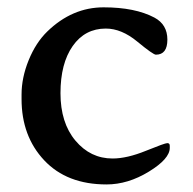

<svg xmlns="http://www.w3.org/2000/svg" viewBox="-20 -484 516 513"><path d="M433.6 -88.9Q433.6 -59.6 377.7 -25.4Q321.8 8.8 264.6 8.8Q158.7 8.8 98.1 -55.7Q37.6 -120.1 37.6 -219.2V-231.4Q37.6 -276.4 56.6 -323.2Q75.7 -370.1 106.4 -399.9Q172.9 -464.4 256.8 -464.4Q340.8 -464.4 392.6 -437Q427.2 -418.5 427.2 -378.2Q427.2 -337.9 396.5 -337.9Q389.2 -337.9 346.9 -372.8Q304.7 -407.7 262.7 -407.7Q207 -407.7 174.3 -361.1Q141.6 -314.5 141.6 -235.1Q141.6 -155.8 181.6 -108.2Q221.7 -60.5 280.8 -60.5Q319.3 -60.5 369.9 -81.1Q420.4 -101.6 427 -101.6Q433.6 -101.6 433.6 -94.7Z"/></svg>

Font: Averia Serif
Style: Regular
Weight: 500
Version: Version 1.0